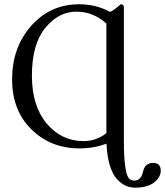

<svg xmlns="http://www.w3.org/2000/svg" viewBox="-20 -678 765 890"><path d="M334 -624Q252 -624 189.9 -548.6Q127.9 -473.1 127.9 -327.1Q127.9 -187 196.5 -105.5Q265.1 -23.9 367.2 -23.9Q427.2 -23.9 473.1 -61V-132.8V-568.8Q412.1 -624 334 -624ZM473.6 -12.2Q416.5 9.8 348.1 9.8Q215.3 9.8 125.7 -78.1Q36.1 -166 36.1 -310.1Q36.1 -458 124.5 -558.1Q212.9 -658.2 347.2 -658.2Q425.3 -658.2 490.2 -623Q507.3 -628.9 539.1 -658.2Q554.2 -658.2 554.2 -645V-132.8V-60.1V-28.8Q554.2 49.3 560.1 91.1Q565.9 132.8 575.4 146Q585 159.2 601.1 159.2Q616.2 159.2 624.5 152.1Q632.8 145 636 138.4Q639.2 131.8 643.1 117.2Q651.9 77.1 689.9 77.1Q725.1 77.1 725.1 113.8Q725.1 142.6 695.1 167.2Q665 191.9 606 191.9Q582 191.9 561 182.1Q540 172.4 520.5 150.4Q501 128.4 488.5 86.7Q476.1 44.9 473.6 -12.2Z"/></svg>

Font: Linux Libertine
Style: Regular
Weight: 400
Designer: Philipp H. Poll
Foundry: Philipp H. Poll
Version: Version 5.3.0 ; ttfautohint (v0.9)